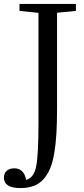

<svg xmlns="http://www.w3.org/2000/svg" viewBox="-55 -683 426 969"><path d="M47.9 266.1Q-35.2 266.1 -35.2 213.4Q-35.2 191.4 -21.2 179Q-7.3 166.5 17.1 166.5Q65.4 166.5 77.1 224.6Q116.7 213.9 127.9 155.3Q139.2 96.7 139.2 -64.9V-618.2L43.5 -627.9V-663.1H328.1V-627.9L232.9 -618.7V-133.3Q232.9 -62 229.7 -9.3Q226.6 43.5 218.8 90.3Q210.9 137.2 197.5 168.5Q184.1 199.7 163.6 222.4Q143.1 245.1 114.5 255.6Q85.9 266.1 47.9 266.1Z"/></svg>

Font: Elstob 8pt
Style: Regular
Weight: 400
Designer: Peter S. Baker
Version: Version 1.015